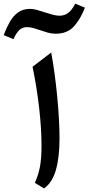

<svg xmlns="http://www.w3.org/2000/svg" viewBox="-94 -1039 492 1067"><path d="M73.7 -989.7Q91.3 -989.7 112.5 -983.6Q133.8 -977.5 155.8 -970.2Q177.2 -963.4 198.2 -957.5Q219.2 -951.7 235.8 -951.7Q264.6 -951.7 285.2 -967.3Q305.7 -982.9 324.2 -1018.6L377.9 -996.6Q354 -933.6 317.1 -892.6Q280.3 -851.6 214.8 -851.6Q193.4 -851.6 171.6 -857.7Q149.9 -863.8 129.4 -871.1Q109.9 -877.9 91.3 -883.1Q72.8 -888.2 55.7 -888.2Q31.7 -888.2 14.2 -872.6Q-3.4 -856.9 -19 -821.3L-73.7 -843.8Q-58.6 -883.8 -39.8 -917Q-21 -950.2 6.3 -970Q33.7 -989.7 73.7 -989.7ZM190.4 -747.1Q200.2 -696.3 208.7 -633.8Q217.3 -571.3 223.6 -505.9Q230 -440.4 233.4 -379.6Q236.8 -318.8 236.8 -271Q236.8 -165.5 217 -95.5Q197.3 -25.4 150.9 8.3L99.6 -22.9Q118.7 -64.5 127.7 -110.6Q136.7 -156.7 136.7 -229.5Q136.7 -322.3 124 -435.5Q111.3 -548.8 86.9 -668Z"/></svg>

Font: Pinar DS4-Medium
Style: Regular
Weight: 500
Designer: Amin Abedi
Version: Version 2.000